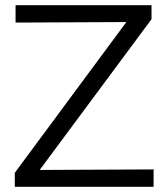

<svg xmlns="http://www.w3.org/2000/svg" viewBox="-20 -720 645 740"><path d="M37 0V-54L467 -635L40 -633V-700H564V-646L133 -65L572 -67V0Z"/></svg>

Font: Red Hat Text VF
Style: Regular
Weight: 300
Designer: Pentagram, MCKL
Foundry: Pentagram, MCKL
Version: Version 1.023